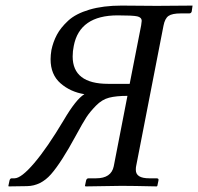

<svg xmlns="http://www.w3.org/2000/svg" viewBox="-20 -666 709 687"><path d="M436 -323Q396 -323 370.5 -316.5Q345 -310 323.5 -288Q302 -266 289.5 -247Q277 -228 251 -180Q199 -84 162.5 -42.5Q126 -1 77 0L11 1L10 -1L14 -20Q16 -28 22 -28H32Q56 -28 102.5 -82.5Q149 -137 208 -236Q252 -311 282 -329Q232 -337 196.5 -368Q161 -399 161 -454Q161 -469 164 -487Q170 -516 183.5 -541.5Q197 -567 224 -592Q251 -617 300 -631.5Q349 -646 415 -646Q433 -646 479 -645.5Q525 -645 541 -645L669 -646L666 -625Q664 -618 657 -618H627Q596 -618 583 -609Q570 -600 565 -574L467 -71Q466 -67 466 -58Q466 -28 514 -28H540Q549 -28 547 -20L543 -1L541 1Q454 -1 415 -1L286 1L284 -1L288 -20Q290 -28 297 -28H324Q378 -28 387 -71ZM485 -575Q487 -587 487 -591Q487 -604 471 -607.5Q455 -611 401 -611Q265 -611 244 -502Q240 -483 240 -464Q240 -366 367 -366H444Z"/></svg>

Font: Linux Libertine O
Style: Italic
Weight: 400
Italic angle: -12°
Designer: Philipp H. Poll
Foundry: Philipp H. Poll
Version: Version 5.1.6